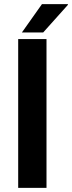

<svg xmlns="http://www.w3.org/2000/svg" viewBox="-20 -909 349 929"><path d="M68 0V-720H205V0ZM86 -752 183 -889H308L309 -886L189 -752Z"/></svg>

Font: Chivo Medium SemiBold
Style: Regular
Weight: 600
Version: Version 2.002